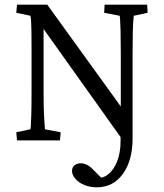

<svg xmlns="http://www.w3.org/2000/svg" viewBox="-20 -593 693 811"><path d="M388.7 198.2Q360.4 198.2 336.4 188.5Q312.5 178.7 298.3 162.1Q284.2 145.5 284.2 128.9Q284.2 114.3 294.4 105.5Q304.7 96.7 321.3 96.7Q333 96.7 345.2 102.1Q357.4 107.4 371.1 121.1L418.9 168.9L378.9 158.2Q411.1 163.1 435.5 144.5Q460 126 474.6 88.9Q489.3 51.8 489.3 2.9V-76.2L502 3.9L151.4 -488.3H164.1V-207Q164.1 -148.4 165.5 -114.7Q167 -81.1 168.5 -65.4Q169.9 -49.8 169.9 -46.9L236.3 -34.2L233.4 0H51.8L48.8 -34.2L108.4 -46.9Q109.4 -49.8 110.4 -64.5Q111.3 -79.1 112.3 -113.3Q113.3 -147.5 113.3 -207V-384.8Q113.3 -433.6 112.8 -461.9Q112.3 -490.2 111.3 -504.9Q110.4 -519.5 108.4 -526.4L48.8 -539.1L51.8 -573.2H179.7L502 -127H490.2V-366.2Q490.2 -426.8 489.3 -460.4Q488.3 -494.1 487.3 -509.3Q486.3 -524.4 485.4 -526.4L419.9 -539.1L421.9 -573.2H601.6L603.5 -539.1L544.9 -526.4Q544.9 -524.4 543.5 -509.3Q542 -494.1 541 -460Q540 -425.8 540 -366.2V-7.8Q540 85 499 141.6Q458 198.2 388.7 198.2Z"/></svg>

Font: Crimson Pro Light
Style: Regular
Weight: 300
Designer: Jacques Le Bailly
Foundry: Baron von Fonthausen
Version: Version 1.003